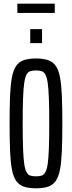

<svg xmlns="http://www.w3.org/2000/svg" viewBox="-20 -1013 391 1041"><path d="M175 8Q136 8 109.5 -1Q83 -10 67.5 -32.5Q52 -55 44.5 -95Q37 -135 34.5 -196Q32 -257 32 -344Q32 -431 34.5 -492Q37 -553 44.5 -593Q52 -633 67.5 -655.5Q83 -678 109.5 -687Q136 -696 175 -696Q214 -696 240.5 -687Q267 -678 282.5 -655.5Q298 -633 305.5 -593Q313 -553 315.5 -492Q318 -431 318 -344Q318 -257 315.5 -196Q313 -135 305.5 -95Q298 -55 282.5 -32.5Q267 -10 241 -1Q215 8 175 8ZM175 -57Q192 -57 204.5 -60.5Q217 -64 225.5 -78.5Q234 -93 238.5 -123.5Q243 -154 245 -208Q247 -262 247 -344Q247 -426 245 -480Q243 -534 238.5 -564.5Q234 -595 225.5 -609.5Q217 -624 204.5 -627.5Q192 -631 175 -631Q158 -631 145.5 -627.5Q133 -624 124.5 -609.5Q116 -595 111.5 -564.5Q107 -534 105 -480Q103 -426 103 -344Q103 -262 105 -208Q107 -154 111.5 -123.5Q116 -93 124.5 -78.5Q133 -64 145.5 -60.5Q158 -57 175 -57ZM144 -779V-855H208V-779ZM74 -943V-993H277V-943Z"/></svg>

Font: Saira UltraCondensed Medium
Style: Regular
Weight: 500
Width: 1
Designer: Hector Gatti with collaboration of the Omnibus-Type team
Foundry: Omnibus-Type
Version: Version 1.101